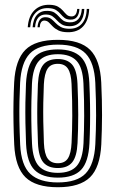

<svg xmlns="http://www.w3.org/2000/svg" viewBox="-20 -776 484 805"><path d="M222.4 9Q129.7 9 86.9 -32.7Q44.2 -74.3 39.6 -170.2Q37.3 -220.1 36.6 -263.3Q35.8 -306.4 36.6 -347.3Q37.3 -388.2 39.4 -430.5Q44.5 -524.8 86.3 -566.9Q128.1 -609 222.4 -609Q315.8 -609 357.8 -567Q399.9 -525 404.5 -430.2Q408 -354.3 407.8 -293.2Q407.6 -232.2 404.7 -170.1Q399.7 -74.2 357.3 -32.6Q314.8 9 222.4 9ZM222.4 -11.1Q303.2 -11.1 339.2 -48.9Q375.3 -86.7 379.7 -171.4Q382.7 -233 382.9 -292.1Q383.1 -351.2 379.6 -429.2Q375.6 -513.1 339.5 -551Q303.5 -588.9 222.4 -588.9Q141.1 -588.9 104.9 -551.1Q68.7 -513.3 64.3 -428.5Q62.5 -391 61.6 -351.7Q60.8 -312.5 61.4 -268.1Q62.1 -223.7 64.5 -170.4Q68.7 -82.1 107.5 -46.6Q146.2 -11.1 222.4 -11.1ZM222.4 -31.2Q157.7 -31.2 125.3 -62.9Q92.9 -94.7 89.2 -173.4Q87.3 -217.5 86.6 -261Q85.9 -304.5 86.5 -346.1Q87.2 -387.8 89 -426.3Q93.1 -501.5 123.4 -535.2Q153.8 -568.8 222.4 -568.8Q287 -568.8 319 -537.2Q351 -505.7 354.6 -429.1Q356.8 -379.7 357.5 -336.5Q358.2 -293.2 357.5 -253.4Q356.9 -213.6 355 -174.4Q351.1 -97 320.1 -64.1Q289.2 -31.2 222.4 -31.2ZM222.4 -51.3Q276.1 -51.3 301.4 -79.8Q326.7 -108.3 330.1 -175.2Q332.6 -226.9 332.9 -289.6Q333.2 -352.2 329.9 -425.9Q326.8 -493.1 301 -520.9Q275.3 -548.7 222.4 -548.7Q168.3 -548.7 143 -520.3Q117.7 -492 114 -425.5Q112.4 -391.6 111.7 -352.3Q110.9 -313.1 111.4 -268.6Q111.9 -224.1 114.2 -174.2Q117.4 -106.5 143.6 -78.9Q169.8 -51.3 222.4 -51.3ZM222.4 -71.5Q182 -71.5 161.9 -95Q141.8 -118.5 139.2 -175.4Q137.2 -220.7 136.5 -261.9Q135.8 -303.1 136.5 -343.1Q137.2 -383.1 139 -424.4Q142 -480.3 161.3 -504.4Q180.7 -528.5 222.4 -528.5Q261.8 -528.5 282.1 -505.6Q302.3 -482.7 304.9 -425.2Q307.9 -356.8 308 -295.1Q308 -233.4 305.1 -176.2Q302.3 -119.7 282.8 -95.6Q263.3 -71.5 222.4 -71.5ZM222.4 -91.6Q251.9 -91.6 264.9 -112.3Q278 -133.1 280.1 -177.5Q282.7 -231 283 -290.3Q283.3 -349.6 280 -424Q278.2 -467.8 264.8 -488.1Q251.5 -508.4 222.4 -508.4Q192.5 -508.4 179.4 -487.9Q166.3 -467.3 163.9 -423.1Q162.1 -383.3 161.5 -345.1Q160.8 -307 161.5 -265.9Q162.1 -224.9 164.1 -176.2Q166.1 -130.4 180.1 -111Q194.2 -91.6 222.4 -91.6ZM96.3 -661.6Q99.3 -708 124.1 -732.6Q149 -757.3 189.1 -755.9Q210.8 -755.2 223.4 -747.9Q236 -740.6 243.9 -731.3Q251.7 -721.9 259.2 -714.8Q266.7 -707.6 278.3 -707.2Q289.8 -706.5 296.1 -714.2Q302.4 -721.9 303.7 -738.6H312.9Q311.9 -716.9 302.7 -705Q293.4 -693.1 274.5 -693.8Q259.1 -694.2 250.3 -701.2Q241.4 -708.3 233.9 -717.4Q226.4 -726.5 215.1 -733.8Q203.9 -741.1 183.6 -741.9Q148.9 -743.4 128.7 -721.6Q108.5 -699.8 106.5 -661.6ZM116.7 -661.6Q119.1 -696.3 135.6 -714Q152.1 -731.7 179.9 -730.5Q198.5 -729.9 209 -722.7Q219.5 -715.5 227.3 -706.3Q235 -697.1 244.9 -690Q254.9 -683 272.2 -682.4Q296 -681.6 308.7 -696.3Q321.4 -711 323.1 -738.6H333.5Q332.3 -703.1 315.7 -684.2Q299 -665.3 269.5 -666.2Q250.3 -666.6 238.8 -673.8Q227.4 -681 219.1 -690.4Q210.7 -699.8 200.9 -707.1Q191.1 -714.4 174.9 -715.1Q153.1 -716.4 140.7 -702.3Q128.4 -688.1 127.1 -661.6ZM137.3 -661.6Q138.9 -683 147.6 -693.8Q156.2 -704.7 172.5 -703.8Q186.4 -703.2 195.4 -696Q204.4 -688.9 213.1 -679.6Q221.9 -670.2 234.5 -663.1Q247.2 -656 268.2 -655.4Q303.1 -654.3 322.9 -676.1Q342.6 -697.9 343.7 -738.6H353.9Q352.1 -690.9 328.4 -665.4Q304.8 -639.9 262.7 -640.9Q239 -641.4 224.6 -648.6Q210.3 -655.8 201.3 -665.1Q192.4 -674.5 185 -681.7Q177.6 -689 167.8 -689.6Q158.1 -690.5 152.6 -683.2Q147.1 -675.9 146.8 -661.6Z"/></svg>

Font: Big Shoulders Inline Thin
Style: Regular
Weight: 100
Designer: Patric King
Foundry: XO Type Co
Version: Version 2.002